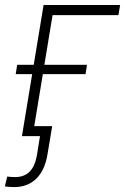

<svg xmlns="http://www.w3.org/2000/svg" viewBox="-52 -556 511 784"><path d="M438.5 -535.6 431.6 -494.1H162.6L81.1 0H37.6L126 -535.6ZM12.2 -253.4 18.1 -291.5H303.2L297.4 -253.4ZM4.9 208Q-5.9 208 -15.4 207Q-24.9 206.1 -32.2 205.1L-22.5 165Q-15.1 166 -6.6 166.5Q2 167 10.7 167Q46.9 167 69.1 144.8Q91.3 122.6 99.1 75.7L111.3 0H64L70.8 -41H161.1L142.1 73.2Q131.3 139.2 96.2 173.6Q61 208 4.9 208Z"/></svg>

Font: Inter 20pt ExtraLight
Style: Italic
Weight: 250
Italic angle: -9.3988°
Version: Version 4.001;git-66647c0bb